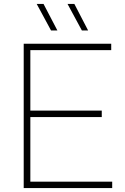

<svg xmlns="http://www.w3.org/2000/svg" viewBox="-20 -964 640 984"><path d="M101.5 0V-740H550V-707H135.5V-397H501.5V-364H135.5V-33H555V0ZM399.5 -808 326 -944H361L431.5 -808ZM241.5 -808 168 -944H203L274 -808Z"/></svg>

Font: Encode Sans SmExp Th
Style: Regular
Weight: 100
Width: 6
Designer: Multiple Designers
Foundry: Impallari Type
Version: Version 3.002; ttfautohint (v1.8.3) -l 8 -r 50 -G 200 -x 14 